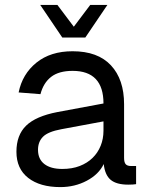

<svg xmlns="http://www.w3.org/2000/svg" viewBox="-20 -751 610 783"><path d="M226 12Q143 12 95 -25.5Q47 -63 47 -132Q47 -200 86.5 -238.5Q126 -277 214 -294L402 -329Q402 -462 276 -462Q220 -462 188.5 -437.5Q157 -413 145 -367L56 -374Q71 -449 128.5 -495.5Q186 -542 276 -542Q379 -542 432.5 -484.5Q486 -427 486 -326V-107Q486 -89 492.5 -81.5Q499 -74 514 -74H535V0Q530 1 521.5 1.5Q513 2 503 2Q455 2 431.5 -17.5Q408 -37 403 -82Q383 -40 334 -14Q285 12 226 12ZM234 -62Q274 -62 305 -74Q336 -86 357.5 -107Q379 -128 390.5 -156.5Q402 -185 402 -218V-256L230 -224Q176 -214 155.5 -193.5Q135 -173 135 -140Q135 -102 161 -82Q187 -62 234 -62ZM144 -731H214L281 -642L348 -731H418L328 -598H234Z"/></svg>

Font: Geist
Style: Regular
Weight: 400
Designer: Basement.studio, Andrés Briganti, Mateo Zaragoza
Foundry: Basement.studio, Vercel, Andrés Briganti, Guido Ferreyra, Mateo Zaragoza
Version: Version 1.401